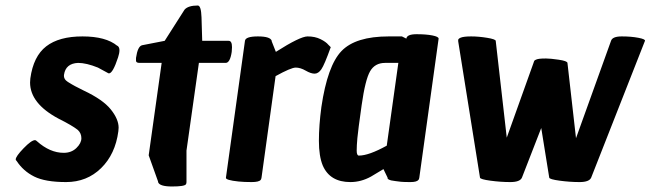

<svg xmlns="http://www.w3.org/2000/svg" viewBox="-20 -644 2358 696"><path d="M410 -181Q410 -175 409 -168Q398 -85 346.5 -34.5Q295 16 219.5 16Q144 16 104 -4Q64 -24 40 -61Q37 -63 37 -66Q37 -77 65.5 -106.5Q94 -136 107 -136Q110 -136 114 -132Q161 -90 211 -90Q239 -90 257 -107.5Q275 -125 275 -143Q275 -161 262 -173Q242 -189 192 -214Q89 -269 89 -345Q89 -352 90 -360Q101 -440 147.5 -476Q194 -512 279 -512Q364 -512 405 -478H406Q413 -473 413 -462Q413 -451 408 -436Q389 -378 375 -378Q373 -378 370 -380L335 -399Q293 -416 263 -416Q218 -414 212 -373Q210 -357 226 -347Q242 -337 252.5 -331.5Q263 -326 283 -316Q353 -283 381.5 -247.5Q410 -212 410 -181Z M486 -416Q473 -416 473 -424V-434Q479 -476 495 -480L577 -496L649 -609Q662 -624 697 -624Q709 -624 710.5 -581Q712 -538 713 -496H809Q821 -496 821 -473Q821 -466 820 -456Q814 -416 798 -416H701L656 -98V16Q656 21 654 24Q649 32 603.5 32Q558 32 553 16V14L519 -81L566 -416Z M980 -456Q1068 -512 1095 -512Q1122 -512 1142 -502Q1162 -492 1170 -482L1179 -473Q1156 -409 1145 -393Q1134 -377 1120.5 -377Q1107 -377 1088 -388Q1069 -399 1052 -399Q1035 -399 979 -368L928 0Q927 6 925 8Q919 16 892 16Q865 16 845 14Q797 9 799 0L868 -496Q870 -512 915 -512Q960 -512 965 -496V-494Z M1250 16Q1176 16 1150 -44Q1136 -78 1136 -133.5Q1136 -189 1145 -256Q1167 -406 1218 -459Q1269 -512 1389 -512H1437L1453 -504Q1455 -520 1490 -520Q1525 -520 1547.5 -515.5Q1570 -511 1570 -504L1500 0Q1499 6 1497 8Q1491 16 1468 16Q1445 16 1434 15Q1423 14 1414 12.5Q1405 11 1398 10Q1383 6 1385 0L1370 -31Q1339 -12 1325 -4Q1289 16 1250 16ZM1281 -80Q1317 -80 1382 -116L1424 -416H1376Q1339 -416 1321.5 -385.5Q1304 -355 1291 -263Q1278 -171 1275.5 -143.5Q1273 -116 1273 -98Q1273 -80 1281 -80Z M2037 -416 2068 -143 2195 -496Q2200 -512 2234 -512Q2268 -512 2294 -507Q2320 -502 2318 -496L2123 0Q2116 16 2081 16Q2046 16 2009 11Q1972 6 1971 0L1942 -180L1872 0Q1865 16 1830 16Q1795 16 1758 11Q1721 6 1720 0L1641 -494V-496Q1639 -503 1650 -507.5Q1661 -512 1688 -512Q1715 -512 1745.5 -507Q1776 -502 1777 -496L1817 -145L1914 -416Q1916 -423 1917.5 -424.5Q1919 -426 1923.5 -428Q1928 -430 1936 -431Q1944 -432 1959.5 -432Q1975 -432 2005.5 -427.5Q2036 -423 2037 -416Z"/></svg>

Font: Chau Philomene One
Style: Italic
Weight: 400
Designer: Vicente Lamonaca
Foundry: TipoType
Version: Version 1.002